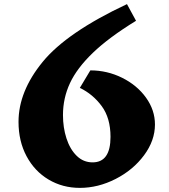

<svg xmlns="http://www.w3.org/2000/svg" viewBox="-20 -903 823 933"><path d="M286 -344Q286 -283 303 -230.5Q320 -178 352.5 -146Q385 -114 430 -114Q517 -114 517 -238Q517 -329 474.5 -387Q432 -445 368 -476L419 -561Q501 -561 573.5 -525Q646 -489 689.5 -428.5Q733 -368 733 -298Q733 -220 680 -148.5Q627 -77 542 -33.5Q457 10 368 10Q284 10 216 -30.5Q148 -71 109 -144Q70 -217 70 -311Q70 -459 187.5 -602.5Q305 -746 597 -883L641 -802Q509 -721 431.5 -646.5Q354 -572 320 -499Q286 -426 286 -344Z"/></svg>

Font: Inknut Antiqua Black
Style: Regular
Weight: 900
Designer: Claus Eggers Sørensen
Foundry: Claus Eggers Sørensen
Version: Version 1.003; ttfautohint (v1.8.2) -l 8 -r 50 -G 200 -x 14 